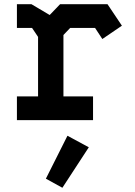

<svg xmlns="http://www.w3.org/2000/svg" viewBox="-20 -568 640 908"><path d="M60 -548V-436H131.5L160 -393.5V-112H60V0H420V-112H280V-402.5L312 -436H429.5L464 -383.5L556.5 -446.5L488.5 -548H264L215 -497L129 -548ZM197 277 275 320 400 128.5 299 74Z"/></svg>

Font: Kode Mono
Style: Regular
Weight: 400
Monospace: yes
Designer: Isa Ozler
Foundry: Kadena LLC
Version: Version 1.000;gftools[0.9.28]